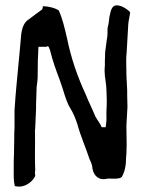

<svg xmlns="http://www.w3.org/2000/svg" viewBox="-20 -683 535 714"><path d="M31 -58C31 -33 30 -11 35 9C40 10 46 11 53 11C79 10 103 -10 111 -29C111 -29 110 -40 110 -40C110 -43 110 -46 111 -50C110 -73 110 -88 110 -114C111 -143 110 -167 110 -199C111 -202 111 -206 111 -209C112 -231 113 -254 114 -276C114 -291 114 -305 115 -320L116 -354C116 -362 120 -383 120 -395C120 -443 121 -480 123 -509H153C161 -517 164 -501 167 -493C176 -456 188 -423 202 -386C215 -352 224 -309 241 -281C253 -262 261 -242 268 -220C280 -176 299 -134 313 -91C319 -79 323 -70 324 -55C329 -29 348 -10 381 -19C397 -19 424 -16 433 -25C445 -46 449 -70 449 -101L450 -109C450 -109 451 -145 451 -145C451 -145 450 -215 450 -215L454 -286L453 -327C454 -353 450 -387 450 -412V-416C450 -439 448 -465 451 -488L457 -593C458 -606 462 -621 464 -636C463 -643 437 -659 427 -661C397 -670 393 -649 387 -621L384 -597C383 -590 381 -584 380 -578C380 -561 380 -548 377 -534L371 -489C370 -477 371 -466 370 -455V-439C369 -433 369 -425 369 -417C369 -397 376 -370 376 -344C376 -333 377 -322 377 -311C377 -299 377 -287 376 -274C375 -262 377 -237 375 -227L373 -210H358C354 -222 343 -235 335 -249C320 -286 312 -298 300 -329C269 -396 245 -463 229 -542C220 -580 212 -616 198 -645C182 -654 163 -659 140 -660L137 -648C120 -636 103 -623 87 -611C70 -601 62 -580 59 -556L52 -479C46 -411 38 -342 34 -272V-208C33 -195 33 -182 33 -170C33 -148 32 -129 32 -110C31 -95 31 -78 31 -58Z"/></svg>

Font: Vapor
Style: Regular
Weight: 400
Foundry: Cannot Into Space Fonts
Version: Version 0.179